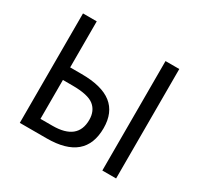

<svg xmlns="http://www.w3.org/2000/svg" viewBox="-151 -900 1126 1086"><g transform="rotate(30 412.0 -357.5)"><path d="M97.7 0V-714.8H187.5V-414.1H261.7Q394.5 -414.1 459 -363.3Q523.4 -312.5 523.4 -210.9Q523.4 -105.5 460.9 -52.7Q398.4 0 273.4 0ZM187.5 -78.1H265.6Q347.7 -78.1 388.7 -111.3Q429.7 -144.5 429.7 -210.9Q429.7 -269.5 390.6 -300.8Q351.6 -332 250 -332H187.5ZM636.7 0V-714.8H726.6V0Z"/></g></svg>

Font: Droid Sans Fallback
Style: Regular
Weight: 400
Designer: Steve Matteson
Foundry: Ascender Corporation
Version: 3.00 (Khmer version)